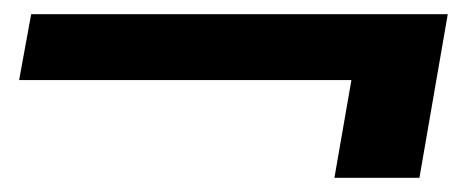

<svg xmlns="http://www.w3.org/2000/svg" viewBox="-20 -456 652 271"><path d="M452 -205 476 -343H7L24 -436H612L572 -205Z"/></svg>

Font: DM Sans SemiBold
Style: Italic
Weight: 600
Italic angle: -10°
Designer: Colophon Foundry, Jonny Pinhorn
Foundry: Colophon Foundry
Version: Version 4.004;gftools[0.9.30]